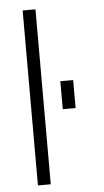

<svg xmlns="http://www.w3.org/2000/svg" viewBox="-54 -785 446 820"><g transform="rotate(-5 169.5 -375.0)"><path d="M75 0V-750H130V0ZM209 -315V-435H264V-315Z"/></g></svg>

Font: Mohave Light
Style: Regular
Weight: 300
Designer: Gumpita Rahayu
Foundry: Tokotype
Version: Version 2.003